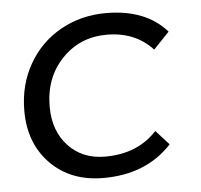

<svg xmlns="http://www.w3.org/2000/svg" viewBox="-44 -574 650 622"><g transform="rotate(-5 281.0 -263.0)"><path d="M268.5 2.5Q162.5 2.5 97 -63.8Q31.5 -130 31.5 -236.5Q31.5 -320.5 69.8 -387.5Q108 -454.5 174.5 -491.8Q241 -529 322.5 -529Q451.5 -529 519.5 -451.5L468 -397.5Q411.5 -459 318.5 -459Q231.5 -459 173 -398Q114.5 -337 114.5 -242.5Q114.5 -164 160.2 -115Q206 -66 279.5 -66Q385.5 -66 448.5 -134.5L491 -87.5Q408 2.5 268.5 2.5Z"/></g></svg>

Font: Argentum Sans Light
Style: Italic
Weight: 300
Italic angle: -11.3°
Designer: Julieta Ulanovsky (font), Owen Earl (portions from Jones font), Cristiano Sobral (main changes and remaster)
Foundry: Julieta Ulanovsky (font), Owen Earl (portions from Jones font), Cristiano Sobral (main changes and remaster)
Version: Version 3.127